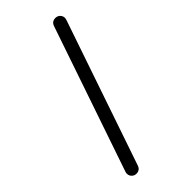

<svg xmlns="http://www.w3.org/2000/svg" viewBox="-257 -800 948 948"><g transform="rotate(-45 216.5 -326.5)"><path d="M86.9 86.9Q101.6 86.9 111.3 77.6Q116.7 71.8 119.6 63L378.4 -693.8Q380.9 -701.2 380.9 -704.3Q380.9 -707.5 380.9 -709.2Q380.9 -710.9 380.6 -712.4Q380.4 -713.9 379.9 -715.3Q379.4 -716.8 378.9 -718.3Q378.4 -719.7 377.9 -720.9Q377.4 -722.2 376.7 -723.4Q376 -724.6 375 -726.1Q364.7 -740.2 346.7 -740.2Q332 -740.2 322.3 -731Q316.9 -725.1 314 -716.3L55.2 40.5Q52.7 47.9 52.7 52.7Q52.7 57.6 53.7 62Q56.2 70.8 61.8 76.4Q67.4 82 73.5 84.5Q79.6 86.9 86.9 86.9Z"/></g></svg>

Font: YuPearl-Light
Style: Light
Weight: 300
Designer: Max Yao
Foundry: Max-Everyday
Version: Version 1.011; ttfautohint (v1.8.3)